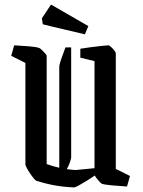

<svg xmlns="http://www.w3.org/2000/svg" viewBox="-20 -810 625 839"><path d="M91 -535 29 -566 42 -612Q76 -610 108 -607.5Q140 -605 152 -600Q155 -599 162.5 -592Q170 -585 177 -577Q184 -569 184 -566V-93Q198 -88 211.5 -84Q225 -80 239 -77V-517Q239 -528 247.5 -552Q256 -576 266 -603H291V-123Q291 -117 286 -102Q281 -87 272 -71Q291 -68 310 -67L393 -75V-543L331 -558V-597Q347 -600 374.5 -603.5Q402 -607 426 -609.5Q450 -612 454 -612Q457 -612 465 -605Q473 -598 479.5 -589.5Q486 -581 486 -578V-72L548 -41L535 5Q501 3 469 0Q437 -3 425 -7Q422 -8 410 -21.5Q398 -35 394 -43Q377 -31 357.5 -19Q338 -7 323 1Q308 9 304 9Q255 7 213.5 -1Q172 -9 137 -21Q133 -23 121.5 -38Q110 -53 100.5 -69.5Q91 -86 91 -92ZM351 -660Q307 -671 256 -682.5Q205 -694 167 -704L163 -730L203 -790L366 -696Z"/></svg>

Font: Grenze Gotisch
Style: Regular
Weight: 400
Designer: Renata Polastri
Foundry: Omnibus-Type
Version: Version 1.001